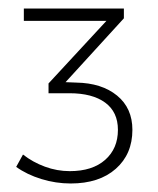

<svg xmlns="http://www.w3.org/2000/svg" viewBox="-20 -786 371 451"><path d="M291 -481Q291 -424 252 -389.5Q213 -355 146 -355Q111 -355 77 -365.5Q43 -376 18 -394L34 -423Q57 -405 85.5 -394.5Q114 -384 144 -384Q197 -384 227 -410.5Q257 -437 257 -481Q257 -523 227 -545Q197 -567 143 -567H94V-590L230 -737H36V-766H271V-743L134 -593L159 -592Q219 -591 255 -561.5Q291 -532 291 -481Z"/></svg>

Font: Gontserrat ExtraLight
Style: Regular
Weight: 275
Designer: Julieta Ulanovsky
Foundry: Julieta Ulanovsky
Version: Version 6.001